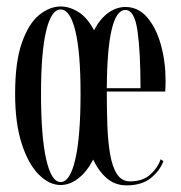

<svg xmlns="http://www.w3.org/2000/svg" viewBox="-20 -546 544 578"><path d="M162.5 11Q128 11 96.5 -20.8Q65 -52.5 45.2 -114Q25.5 -175.5 25.5 -263.5Q25.5 -360 46 -417.8Q66.5 -475.5 98 -501Q129.5 -526.5 162.5 -526.5Q189.5 -526.5 216.2 -509.8Q243 -493 263 -455Q282 -490.5 306.5 -507.8Q331 -525 357.5 -525Q396.5 -525 423.5 -493.2Q450.5 -461.5 464.5 -410.5Q478.5 -359.5 478.5 -302.5Q478.5 -294.5 478.2 -286.5Q478 -278.5 477.5 -270.5H301.5V-269Q301.5 -216.5 303.2 -168Q305 -119.5 311.5 -81.8Q318 -44 332.2 -22Q346.5 0 371.5 0Q410 0 432.8 -20.8Q455.5 -41.5 463.5 -66.5L472 -61Q461 -31.5 433.8 -9.8Q406.5 12 361 12Q326.5 12 301.8 -9.2Q277 -30.5 260.5 -65.5Q241 -28 215.2 -8.5Q189.5 11 162.5 11ZM162.5 2Q191 2 206.8 -66.8Q222.5 -135.5 222.5 -263.5Q222.5 -389 206.8 -453.2Q191 -517.5 162.5 -517.5Q134.5 -517.5 119 -453.2Q103.5 -389 103.5 -263.5Q103.5 -135.5 119 -66.8Q134.5 2 162.5 2ZM357.5 -516Q303 -516 301.5 -280.5H403Q403 -389 394 -452.5Q385 -516 357.5 -516Z"/></svg>

Font: Imbue 100pt
Style: Regular
Weight: 400
Designer: Tyler Finck
Foundry: Etcetera Type Company
Version: Version 1.102; ttfautohint (v1.8.3)